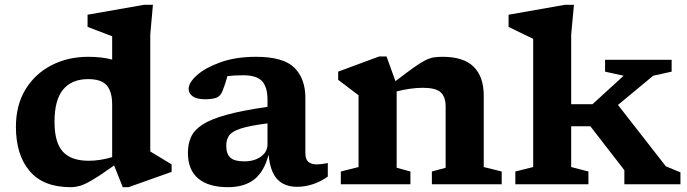

<svg xmlns="http://www.w3.org/2000/svg" viewBox="-20 -764 2848 796"><path d="M691.5 -51.5 513 12H489L453 -78Q395.5 -37 362.8 -17.8Q330 1.5 310.5 6.8Q291 12 272.5 12Q159.5 12 102.8 -55Q46 -122 46 -238Q46 -328 85.5 -393Q125 -458 193 -493.2Q261 -528.5 346 -528.5Q402.5 -528.5 445 -517V-613.5Q439 -616 420 -623.2Q401 -630.5 379.2 -638.8Q357.5 -647 343 -652.5V-703L576.5 -744H614L603 -621V-136Q609 -132.5 626.2 -122Q643.5 -111.5 662.2 -100.2Q681 -89 691.5 -82.5ZM445 -331Q445 -383.5 422.8 -409.8Q400.5 -436 345.5 -436Q277.5 -436 241.8 -393Q206 -350 206 -259.5Q206 -172.5 240.8 -135Q275.5 -97.5 347.5 -97.5Q394.5 -97.5 445 -112.5Z M1212 10.5Q1159 10.5 1129.5 -21Q1100 -52.5 1093.5 -123Q1075.5 -53 1034.5 -20.5Q993.5 12 925 12Q844.5 12 801.8 -24Q759 -60 759 -130.5Q759 -166.5 771.8 -195.5Q784.5 -224.5 819.2 -247.2Q854 -270 919 -288Q984 -306 1089 -321V-350.5Q1089 -403 1066.5 -427.5Q1044 -452 988 -452Q968 -452 952 -451Q936 -450 923 -448.5Q914 -415.5 902.5 -387Q894 -365 877 -358.8Q860 -352.5 830 -352.5Q795.5 -352.5 778.8 -364.8Q762 -377 762 -395.5Q762 -421.5 796.8 -452.5Q831.5 -483.5 894.5 -506Q957.5 -528.5 1042 -528.5Q1155 -528.5 1200.5 -483.2Q1246 -438 1246 -358.5V-130Q1246 -103.5 1258.2 -93Q1270.5 -82.5 1294.5 -82.5Q1311.5 -82.5 1339 -88V-32Q1311.5 -12 1278.5 -0.8Q1245.5 10.5 1212 10.5ZM918 -160Q918 -126 935 -110.5Q952 -95 992.5 -95Q1034.5 -95 1061.8 -114.8Q1089 -134.5 1089 -165V-252.5Q1014.5 -243 978 -231Q941.5 -219 929.8 -202Q918 -185 918 -160Z M1770.5 -53 1827.5 -68.5V-322.5Q1827.5 -363 1806.8 -381.5Q1786 -400 1733.5 -400Q1707.5 -400 1679.2 -396Q1651 -392 1624.5 -385V-68.5L1681.5 -53V0H1393V-53L1466.5 -71.5V-369Q1458.5 -375.5 1437.2 -391.2Q1416 -407 1382 -433V-467L1552 -530H1582.5L1619.5 -427.5Q1666.5 -463.5 1695.2 -484Q1724 -504.5 1743 -514Q1762 -523.5 1778 -526Q1794 -528.5 1815 -528.5Q1902.5 -528.5 1944 -487Q1985.5 -445.5 1985.5 -367.5V-71.5L2060 -53V0H1770.5Z M2348 -71.5 2419.5 -53V0H2116.5V-53L2190.5 -71.5V-603Q2180.5 -608 2149 -623Q2117.5 -638 2088.5 -652.5V-703L2321.5 -744H2359.5L2348 -621V-332H2436.5L2565.5 -450L2488.5 -467V-516H2764.5V-467L2688 -450L2542 -329L2740.5 -74.5L2801 -49.5V0H2568.5V-49.5V-58.5L2427.5 -240.5H2348Z"/></svg>

Font: Newsreader 6pt SemiBold
Style: Regular
Weight: 600
Designer: Hugues Gentile
Foundry: Production Type
Version: Version 1.003; ttfautohint (v1.8.3)